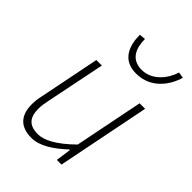

<svg xmlns="http://www.w3.org/2000/svg" viewBox="-213 -822 935 935"><g transform="rotate(45 254.0 -355.0)"><path d="M176 12C234 12 292 -28 347 -79H351L340 0H372L468 -480H430L359 -125C286 -53 229 -23 186 -23C125 -23 100 -53 100 -113C100 -132 102 -146 108 -175L170 -480H132L70 -170C64 -142 62 -129 62 -105C62 -36 94 12 176 12ZM315 -570C419 -570 473 -653 491 -717L460 -722C443 -666 394 -602 322 -602C247 -602 227 -661 227 -720L195 -717C195 -648 218 -570 315 -570Z"/></g></svg>

Font: Source Sans Pro Light
Style: Italic
Weight: 300
Italic angle: -11°
Designer: Paul D. Hunt
Foundry: Adobe Systems Incorporated
Version: Version 3.006;hotconv 1.0.111;makeotfexe 2.5.65597